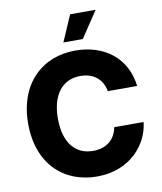

<svg xmlns="http://www.w3.org/2000/svg" viewBox="-101 -1031 946 1122"><g transform="rotate(-10 372.0 -470.5)"><path d="M384.3 9.8C582 9.8 692.9 -127 706.1 -256.8H531.7C519.5 -186 465.8 -141.6 387.7 -141.6C283.2 -141.6 216.3 -217.3 216.3 -363.3C216.3 -504.4 281.7 -585.9 388.7 -585.9C466.8 -585.9 520 -541.5 531.2 -470.7H705.6C685.5 -640.1 557.1 -737.3 384.3 -737.3C190.4 -737.3 40 -603.5 40 -363.3C40 -124.5 187.5 9.8 384.3 9.8ZM325.2 -795.9H440.4L543.9 -951.2H392.6Z"/></g></svg>

Font: Inter ExtraBold
Style: Regular
Weight: 800
Designer: Rasmus Andersson
Foundry: rsms
Version: Version 4.001;git-9221beed3